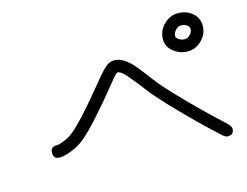

<svg xmlns="http://www.w3.org/2000/svg" viewBox="-89 -803 1177 914"><g transform="rotate(-15 500.0 -346.0)"><path d="M890 -572Q890 -584 878 -592Q866 -600 850 -600Q835 -600 822.5 -586.5Q810 -573 810 -558Q810 -549 822.5 -540.5Q835 -532 850 -532Q865 -532 877.5 -544.5Q890 -557 890 -572ZM850 -660Q892 -660 921 -635.5Q950 -611 950 -572Q950 -532 920 -502Q890 -472 850 -472Q813 -472 781.5 -496Q750 -520 750 -558Q750 -599 780 -629.5Q810 -660 850 -660ZM130 -142Q100 -142 100 -172Q100 -202 130 -202Q150 -202 190 -222Q201 -228 215.5 -239.5Q230 -251 247.5 -268.5Q265 -286 280.5 -302.5Q296 -319 317 -343.5Q338 -368 351.5 -384Q365 -400 386.5 -426Q408 -452 416 -462Q443 -494 460.5 -508Q478 -522 500 -522Q546 -522 596 -462Q620 -433 655 -386Q685 -345 770 -258Q855 -171 944 -89Q960 -74 960 -62Q960 -32 930 -32Q918 -32 903 -46Q814 -127 726.5 -217.5Q639 -308 609 -349Q588 -378 545 -429Q517 -462 500 -462Q493 -462 443.5 -400Q394 -338 327.5 -264.5Q261 -191 218 -169Q164 -142 130 -142Z"/></g></svg>

Font: Pecita
Style: Book
Weight: 400
Width: 7
Version: Version 4.3